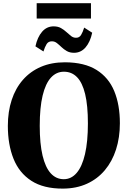

<svg xmlns="http://www.w3.org/2000/svg" viewBox="-20 -1130 773 1162"><path d="M361.5 11.5Q243.5 12 169.8 -35.8Q96 -83.5 61.8 -169.2Q27.5 -255 27.5 -368Q27.5 -454.5 50.8 -525.2Q74 -596 118.8 -647Q163.5 -698 227.5 -725.5Q291.5 -753 373 -753Q491 -752.5 564.2 -706.8Q637.5 -661 671.5 -578.5Q705.5 -496 705.5 -384Q705.5 -297.5 682.2 -225.2Q659 -153 614.5 -100Q570 -47 506.2 -18Q442.5 11 361.5 11.5ZM366 -45.5Q411.5 -45.5 444.2 -83.8Q477 -122 494.5 -197.5Q512 -273 512 -383.5Q512 -492 495.2 -561Q478.5 -630 446.2 -663Q414 -696 367 -696Q321 -696 288.2 -660.2Q255.5 -624.5 238 -551.8Q220.5 -479 220.5 -368.5Q220.5 -260.5 237.5 -188.8Q254.5 -117 287 -81.2Q319.5 -45.5 366 -45.5ZM428 -810.5Q402.5 -810.5 384.2 -821Q366 -831.5 352 -845Q338 -858.5 324.5 -869.2Q311 -880 294 -880Q272.5 -880 262 -863Q251.5 -846 243 -818.5L194.5 -849.5Q206.5 -905.5 234.8 -938Q263 -970.5 304.5 -970.5Q330.5 -970.5 348.8 -960.2Q367 -950 381.5 -936.5Q396 -923 409.8 -912.2Q423.5 -901.5 439.5 -901.5Q460 -901 470.5 -918.2Q481 -935.5 489.5 -963L538 -932Q526 -876 497.8 -843.2Q469.5 -810.5 428 -810.5ZM530.5 -1110.5V-1018H202V-1110.5Z"/></svg>

Font: Merriweather 48pt Black
Style: Regular
Weight: 900
Version: Version 2.100